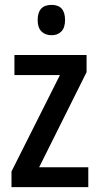

<svg xmlns="http://www.w3.org/2000/svg" viewBox="-20 -765 407 785"><path d="M341 0H27V-64L225 -458H39V-540H334V-470L140 -81H341ZM191 -745Q246 -745 246 -683Q246 -652 231 -636.5Q216 -621 191 -621Q165 -621 149.5 -636.5Q134 -652 134 -683Q134 -745 191 -745Z"/></svg>

Font: Noto Sans Arabic UI Cn Md
Style: Regular
Weight: 500
Width: 3
Designer: Monotype Design Team, Nadine Chahine and Nizar Qandah
Foundry: Monotype Imaging Inc.
Version: Version 2.010; ttfautohint (v1.8.4.7-5d5b)